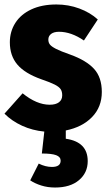

<svg xmlns="http://www.w3.org/2000/svg" viewBox="-24 -571 486 858"><path d="M270 12V49Q368 63 368 149Q368 201 329 234Q290 267 222 267Q189 267 160.5 258Q132 249 111 235L149 160Q179 175 208 175Q247 175 247 147Q247 130 227 122.5Q207 115 163 115L174 17Q121 12 75 -9Q29 -30 -4 -63L77 -154Q140 -103 198 -103Q225 -103 239.5 -114Q254 -125 254 -145Q254 -162 247 -172.5Q240 -183 220.5 -193Q201 -203 160 -217Q87 -243 53.5 -282.5Q20 -322 20 -382Q20 -430 44.5 -468.5Q69 -507 116 -529Q163 -551 228 -551Q282 -551 330.5 -533Q379 -515 413 -484L351 -390Q294 -429 240 -429Q217 -429 204.5 -419.5Q192 -410 192 -394Q192 -381 199 -372Q206 -363 226.5 -352.5Q247 -342 290 -327Q362 -301 396.5 -263Q431 -225 431 -160Q431 -93 387.5 -48Q344 -3 270 12Z"/></svg>

Font: Fira Sans Condensed ExtraBold
Style: Regular
Weight: 800
Width: 3
Designer: Carrois Corporate & Edenspiekermann AG
Foundry: Carrois Corporate GbR & Edenspiekermann AG
Version: Version 4.203